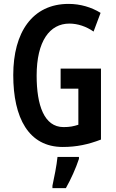

<svg xmlns="http://www.w3.org/2000/svg" viewBox="-20 -744 596 985"><path d="M291 -392V-289H382V-104C357 -96 338 -92 306 -92C206 -92 168 -205 168 -356C168 -533 235 -623 336 -623C379 -623 423 -608 460 -582L496 -678C449 -707 392 -724 332 -724C146 -724 48 -578 48 -359C48 -139 127 10 302 10C373 10 433 -3 498 -28V-392ZM385 71V61H275C271 103 257 173 249 209V221H318C343 177 369 120 385 71Z"/></svg>

Font: Noto Sans Sinhala UI ExtraCondensed SemiBold
Style: Regular
Weight: 600
Width: 2
Designer: Jelle Bosma - Monotype Design Team
Foundry: Monotype Imaging Inc.
Version: Version 2.006